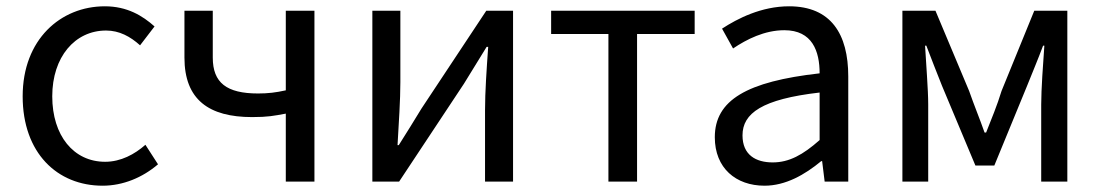

<svg xmlns="http://www.w3.org/2000/svg" viewBox="-20 -577 3502 610"><path d="M306 13C371 13 433 -13 482 -55L442 -117C408 -87 364 -63 314 -63C214 -63 146 -146 146 -271C146 -396 218 -480 317 -480C359 -480 394 -461 425 -433L471 -493C433 -527 384 -557 313 -557C173 -557 52 -452 52 -271C52 -91 162 13 306 13Z M888 0H979V-543H888V-290C856 -283 832 -280 800 -280C700 -280 656 -314 656 -394V-543H566V-394C566 -260 644 -205 781 -205C831 -205 850 -209 888 -216Z M1163 0H1248L1454 -311C1474 -344 1505 -394 1526 -428H1531C1526 -357 1521 -285 1521 -227V0H1610V-543H1525L1319 -232C1299 -199 1268 -149 1247 -116H1243C1247 -186 1252 -259 1252 -316V-543H1163Z M1913 0H2004V-469H2187V-543H1731V-469H1913Z M2409 13C2476 13 2537 -22 2589 -65H2592L2600 0H2675V-334C2675 -469 2620 -557 2487 -557C2399 -557 2323 -518 2274 -486L2309 -423C2352 -452 2409 -481 2472 -481C2561 -481 2584 -414 2584 -344C2353 -318 2251 -259 2251 -141C2251 -43 2318 13 2409 13ZM2435 -61C2381 -61 2339 -85 2339 -147C2339 -217 2401 -262 2584 -283V-132C2531 -85 2487 -61 2435 -61Z M2847 0H2929V-245C2929 -293 2922 -376 2919 -432H2923C2939 -390 2957 -344 2973 -304L3079 -51H3139L3243 -304C3259 -344 3278 -389 3294 -432H3298C3294 -376 3288 -293 3288 -245V0H3371V-543H3266L3162 -288C3148 -242 3130 -199 3113 -156H3108C3093 -199 3075 -242 3059 -288L2952 -543H2847Z"/></svg>

Font: Source Han Sans KR
Style: Regular
Weight: 400
Designer: Ryoko NISHIZUKA 西塚涼子 (kana, bopomofo & ideographs); Paul D. Hunt (Latin, Greek & Cyrillic); Sandoll Communications 산돌커뮤니
Foundry: Adobe
Version: Version 2.004;hotconv 1.0.118;makeotfexe 2.5.65603